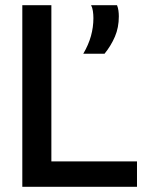

<svg xmlns="http://www.w3.org/2000/svg" viewBox="-20 -720 564 740"><path d="M66 0V-700H178V-98H508V0ZM301 -513Q321 -547 330.5 -581Q340 -615 340 -650Q340 -664 338 -677.5Q336 -691 331 -700H431Q435 -690 436.5 -679Q438 -668 438 -657Q438 -614 423 -579Q408 -544 383 -513Z"/></svg>

Font: Georama ExtraCondensed Thin Medium
Style: Regular
Weight: 500
Version: Version 1.001